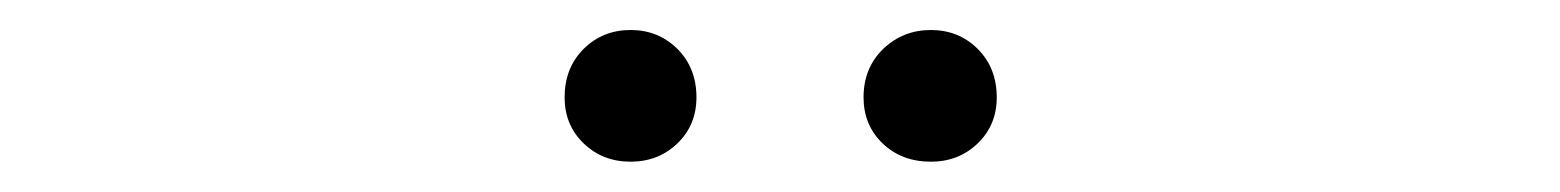

<svg xmlns="http://www.w3.org/2000/svg" viewBox="-20 -768 1040 128"><path d="M356.4 -703.1Q356.4 -722.7 369.1 -735.4Q381.8 -748 400.4 -748Q418.9 -748 431.6 -735.4Q444.3 -722.7 444.3 -703.1Q444.3 -684.6 431.6 -672.4Q418.9 -660.2 400.4 -660.2Q381.8 -660.2 369.1 -672.4Q356.4 -684.6 356.4 -703.1ZM600.6 -660.2Q581.1 -660.2 568.4 -672.4Q555.7 -684.6 555.7 -703.1Q555.7 -722.7 568.8 -735.4Q582 -748 600.6 -748Q619.1 -748 631.8 -735.4Q644.5 -722.7 644.5 -703.1Q644.5 -684.6 631.8 -672.4Q619.1 -660.2 600.6 -660.2Z"/></svg>

Font: Gen Shin Gothic Monospace Light
Style: Regular
Weight: 300
Designer: [Source Han Sans]
Ryoko NISHIZUKA  (kana & ideographs); Paul D. Hunt (Latin, Greek & Cyrillic); Wenlong ZHANG  (bopomofo
Version: Version 1.002.20150607